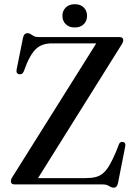

<svg xmlns="http://www.w3.org/2000/svg" viewBox="-20 -876 650 912"><path d="M556.5 -662.5 150 -13 109.5 -30H386Q413 -30 433.2 -34.8Q453.5 -39.5 469.5 -53Q485.5 -66.5 500 -91.2Q514.5 -116 531.5 -156L544.5 -190Q547.5 -197.5 552.5 -200.2Q557.5 -203 564.5 -201.5Q571.5 -200 574 -194.8Q576.5 -189.5 575 -181.5L540.5 -6.5Q538 4.5 533.2 10Q528.5 15.5 519 15.5Q512 15.5 505.5 11.8Q499 8 490.8 4Q482.5 0 469 0H50Q40.5 0 36 -4Q31.5 -8 31.5 -14.5Q31.5 -19.5 33.5 -25Q35.5 -30.5 40 -37L448.5 -688L458.5 -670H226.5Q199 -670 177.8 -661.2Q156.5 -652.5 139.8 -631.5Q123 -610.5 107 -573.5L93 -537Q89 -528 83 -525Q77 -522 70.5 -523.5Q63.5 -524.5 60.2 -530.2Q57 -536 59 -546L89 -695.5Q91.5 -707.5 97 -713Q102.5 -718.5 111.5 -718.5Q118.5 -718.5 125.2 -714Q132 -709.5 140.2 -704.8Q148.5 -700 161 -700H546.5Q556 -700 560.8 -696Q565.5 -692 565.5 -685Q565.5 -681 563.2 -675.2Q561 -669.5 556.5 -662.5ZM335 -745.5Q308.5 -745.5 292.5 -761Q276.5 -776.5 276.5 -800.5Q276.5 -825 292.5 -840.5Q308.5 -856 335 -856Q362 -856 377.8 -840.5Q393.5 -825 393.5 -800.5Q393.5 -776.5 377.8 -761Q362 -745.5 335 -745.5Z"/></svg>

Font: Fraunces 60pt
Style: Regular
Weight: 400
Version: Version 1.000;[b76b70a41]